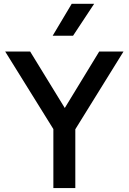

<svg xmlns="http://www.w3.org/2000/svg" viewBox="-20 -964 660 984"><path d="M253.5 0V-302.5L6.5 -700H134.5L312 -410.5L488.5 -700H613L366 -301.5V0ZM250 -781 347.5 -944.5H462.5L354.5 -781Z"/></svg>

Font: Geologica Cursive
Style: Regular
Weight: 400
Designer: Sindre Bremnes, Frode Helland
Foundry: Monokrom Skriftforlag AS
Version: Version 1.010;gftools[0.9.28]